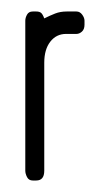

<svg xmlns="http://www.w3.org/2000/svg" viewBox="-20 -314 190 334"><path d="M113 -255H95Q78 -255 67.5 -241.5Q57 -228 57 -205V-17Q57 0 43 0H37Q30 0 27 -6Q24 -12 24 -17V-278Q24 -283 27 -288.5Q30 -294 37 -294H43Q48 -294 51 -292Q54 -290 57 -282Q67 -287 76 -290.5Q85 -294 96 -294H113Q119 -294 123 -288.5Q127 -283 127 -278V-271Q127 -263 122.5 -259Q118 -255 113 -255Z"/></svg>

Font: Chathura
Style: Bold
Weight: 700
Designer: Appaji Ambarisha Darbha
Foundry: Aditya Fonts
Version: Version 1.001 2016